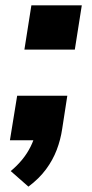

<svg xmlns="http://www.w3.org/2000/svg" viewBox="-20 -523 343 716"><path d="M86 173 20 115Q44 95 62.5 72.5Q81 50 94 24Q107 -2 113 -28L143 0H17L44 -166H231L212 -43Q206 -2 191.5 36Q177 74 151.5 108.5Q126 143 86 173ZM71 -338 97 -503H285L259 -338Z"/></svg>

Font: Nunito Sans 7pt ExtraBold
Style: Italic
Weight: 800
Italic angle: -9°
Designer: Vernon Adams
Foundry: Vernon Adams
Version: Version 3.101;gftools[0.9.27]